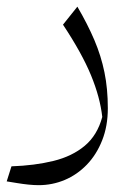

<svg xmlns="http://www.w3.org/2000/svg" viewBox="-20 -285 414 573"><path d="M301.8 38.1Q301.8 -20.5 291.7 -69.3Q281.7 -118.2 261.7 -165.3Q241.7 -212.4 210.9 -265.1L168 -211.4Q224.6 -126 251.7 -60.1Q278.8 5.9 285.2 64Q270.5 118.7 232.9 150.1Q195.3 181.6 139.4 195.3Q83.5 209 14.2 211.4L0 256.3Q15.6 258.8 32 261.5Q48.3 264.2 64.7 265.9Q81.1 267.6 95.2 267.6Q136.2 267.6 173.3 252Q210.4 236.3 239.3 206.3Q268.1 176.3 284.9 133.8Q301.8 91.3 301.8 38.1Z"/></svg>

Font: Pinar VF
Style: Regular
Weight: 300
Designer: Amin Abedi
Version: Version 2.000